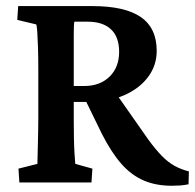

<svg xmlns="http://www.w3.org/2000/svg" viewBox="-20 -593 634 624"><path d="M43 0 40 -44.9 101.6 -60.5Q101.6 -66.4 102.1 -82.5Q102.5 -98.6 103 -120.1Q103.5 -141.6 104 -164.6Q104.5 -187.5 104.5 -208V-364.3Q104.5 -406.2 103.5 -438.5Q102.5 -470.7 101.1 -490.2Q99.6 -509.8 97.7 -513.7L36.1 -528.3L39.1 -573.2H280.3Q385.7 -573.2 437.5 -537.6Q489.3 -502 489.3 -427.7Q489.3 -379.9 460.9 -342.3Q432.6 -304.7 382.8 -283.2Q333 -261.7 268.6 -261.7H209V-313.5H253.9Q304.7 -313.5 335.9 -343.8Q367.2 -374 367.2 -424.8Q367.2 -472.7 340.8 -497.6Q314.5 -522.5 264.6 -522.5H221.7Q220.7 -519.5 220.2 -508.3Q219.7 -497.1 219.7 -478.5Q219.7 -460 219.7 -434.1Q219.7 -408.2 219.7 -374V-208Q219.7 -177.7 220.2 -147.5Q220.7 -117.2 222.2 -93.8Q223.6 -70.3 224.6 -60.5L280.3 -44.9L277.3 0ZM538.1 10.7Q487.3 10.7 447.3 -6.3Q407.2 -23.4 374.5 -60.5Q341.8 -97.7 311.5 -157.2L252.9 -277.3L349.6 -299.8L461.9 -139.6Q485.4 -107.4 505.9 -86.4Q526.4 -65.4 547.9 -53.7Q569.3 -42 593.8 -36.1L592.8 5.9Q579.1 8.8 565.4 9.8Q551.8 10.7 538.1 10.7Z"/></svg>

Font: Crimson Pro ExtraLight SemiBold
Style: Regular
Weight: 600
Version: Version 1.002